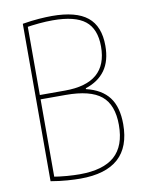

<svg xmlns="http://www.w3.org/2000/svg" viewBox="-84 -801 669 872"><g transform="rotate(-10 250.0 -365.0)"><path d="M216 10Q191 10 156 7.5Q121 5 80 -2V-728Q122 -735 156.5 -737.5Q191 -740 216 -740Q327 -740 379.5 -697.5Q432 -655 432 -565Q432 -495 401 -452Q370 -409 311 -390V-386Q382 -369 416 -324Q450 -279 450 -200Q450 -95 391.5 -42.5Q333 10 216 10ZM83 -22Q124 -15 158 -12.5Q192 -10 216 -10Q325 -10 377.5 -56.5Q430 -103 430 -200Q430 -293 379.5 -334.5Q329 -376 216 -376H90V-396H216Q314 -396 363 -438Q412 -480 412 -565Q412 -646 365.5 -683Q319 -720 216 -720Q186 -720 153 -717Q120 -714 83 -708L100 -728V-2Z"/></g></svg>

Font: M PLUS Code Latin Thin
Style: Regular
Weight: 250
Designer: Coji Morishita
Foundry: UNDERFOREST DESIGN
Version: Version 1.002; ttfautohint (v1.8.3)